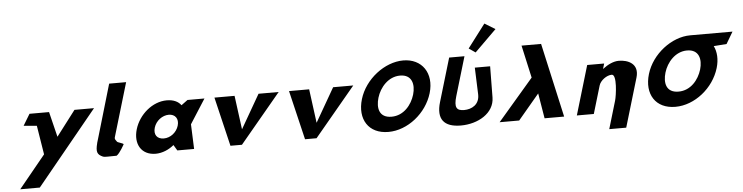

<svg xmlns="http://www.w3.org/2000/svg" viewBox="-64 -1385 7718 1995"><g transform="rotate(-5 3795.5 -387.5)"><path d="M708.9 -513 508.5 -250 443.9 -513H239.9L168.2 -394L305.2 -382L353.9 -80L75.7 260H279.7L912.9 -513Z M1091.7 -753H1268.7L1101.4 -191C1096.2 -173 1108.8 -161.8 1120.6 -145C1127 -135.7 1182.3 -124 1187.1 -113C1187.1 -113 1138.7 -21.3 1103.6 0C1019.5 0 979.3 4.3 962.4 -3C902.5 -28.9 890.6 -57.6 914.1 -148L913.6 -148L919.1 -166.5C922 -176.7 925.2 -187.5 928.8 -199L929.1 -200Z M1336.2 -256C1291.6 -106 1360.5 15 1510.5 15C1580.5 15 1649.8 -16 1700.3 -58H1702.3L1737 0H1912L1901.8 -258L2064.8 -513H1887.8L1821.2 -464C1791.4 -505 1741.2 -528 1672.2 -528C1522.2 -528 1380.9 -406 1336.2 -256ZM1524.2 -256C1545.4 -327 1613.3 -377 1680.3 -377C1746.3 -377 1784.4 -327 1763.2 -256C1742.4 -186 1677.5 -136 1608.5 -136C1536.5 -136 1503.4 -186 1524.2 -256Z M2378.8 -513H2168.8L2291 0H2411L2838.8 -513H2628.8L2425.6 -160Z M3156.8 -513H2946.8L3069 0H3189L3616.8 -513H3406.8L3203.6 -160Z M3694.2 -363.9C3633.2 -159.1 3732.1 -0.1 3939.5 -0.1C4140.9 -0.1 4339.5 -159.1 4400.5 -363.9C4461.5 -568.8 4350.5 -726.9 4155.9 -726.9C3962.9 -726.9 3755.2 -568.8 3694.2 -363.9ZM3866.7 -363.9C3897.9 -468.5 3986.8 -573 4110 -573C4234.1 -573 4259.1 -468.5 4228 -363.9C4196.9 -259.4 4113 -154.8 3985.5 -154.8C3854.6 -154.8 3835.6 -259.4 3866.7 -363.9Z M4844.8 -791 4913.5 -744 5140.1 -967.9 5029.8 -1035.1ZM5051 -587.5H4891.2L4901.5 -309.5C4905.6 -200.5 4820.8 -158.2 4742.6 -158.2C4664.4 -158.2 4638.8 -192.2 4673.7 -309.5L4794.5 -715H4634.7L4500 -262.8C4448.4 -89.4 4517.3 -1 4695.8 -1C4874.3 -1 5045.6 -98.6 5047.4 -262.8Z M5567.5 0 5523.8 -263 5302.5 0H5098.5L5470.4 -433L5394.7 -773H5598.7L5771.5 0Z M5904 0H6081L6167.4 -290C6182.5 -341 6249.1 -390 6302.1 -390C6359.1 -390 6328.6 -170 6313.4 -119L6227.1 171H6404.1L6555.6 -338C6598.2 -481 6481.2 -528 6387.2 -528C6331.2 -528 6271.6 -499 6219.7 -459H6217.7L6233.8 -513H6056.8Z M6860.3 -363.9C6891.4 -468.4 6980.2 -572.8 7103.2 -573L7103.2 -573L7103.5 -573H7103.6C7227.7 -573 7252.7 -468.5 7221.6 -363.9C7190.4 -259.4 7106.6 -154.8 6979.1 -154.8C6848.2 -154.8 6829.2 -259.4 6860.3 -363.9ZM7149.1 -727 7149 -726.9C6956.2 -726.6 6748.7 -568.6 6687.8 -363.9C6626.8 -159.1 6725.7 -0.1 6933 -0.1C7134.5 -0.1 7333.1 -159.1 7394.1 -363.9C7420.4 -452.3 7414.7 -531.9 7384.1 -594L7518.4 -604L7591.1 -727Z"/></g></svg>

Font: Hussar
Style: BdOblThree
Weight: 700
Foundry: Cannot Into Space Fonts
Version: Version 2.00